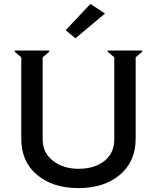

<svg xmlns="http://www.w3.org/2000/svg" viewBox="-20 -961 810 991"><path d="M522 -891.1 369.1 -763.2 318.8 -805.2 446.8 -940.9ZM535.2 -694.8 536.1 -700.2H713.9L714.8 -694.8L680.2 -665V-245.1Q680.2 -127.4 598.9 -58.8Q517.6 9.8 384.8 9.8Q252 9.8 170.9 -58.6Q89.8 -127 89.8 -245.1V-665L55.2 -694.8L56.2 -700.2H233.9L234.9 -694.8L200.2 -665V-242.2Q200.2 -172.4 253.4 -131.1Q306.6 -89.8 384.8 -89.8Q468.3 -89.8 519 -130.4Q569.8 -170.9 569.8 -242.2V-665Z"/></svg>

Font: Tiffany Gothic CC
Style: Regular
Weight: 400
Designer: indestructible type*
Foundry: Cowboy Collective
Version: Version 1.000